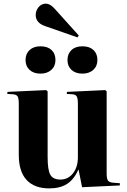

<svg xmlns="http://www.w3.org/2000/svg" viewBox="-20 -1019 699 1053"><path d="M404.8 -814 227.1 -876Q175.8 -893.6 175.8 -937Q175.8 -960.4 191.4 -979.7Q207 -999 231.9 -999Q254.4 -999 278.8 -972.2L412.1 -824.2ZM432.1 -615.2Q394.5 -615.2 372.3 -635.5Q350.1 -655.8 350.1 -689.9Q350.1 -724.1 372.1 -744.6Q394 -765.1 432.1 -765.1Q470.7 -765.1 492.4 -744.9Q514.2 -724.6 514.2 -689.9Q514.2 -656.2 491.5 -635.7Q468.8 -615.2 432.1 -615.2ZM202.1 -615.2Q164.6 -615.2 142.3 -635.5Q120.1 -655.8 120.1 -689.9Q120.1 -724.1 142.3 -744.6Q164.6 -765.1 202.1 -765.1Q240.7 -765.1 262.5 -744.9Q284.2 -724.6 284.2 -689.9Q284.2 -656.2 261.5 -635.7Q238.8 -615.2 202.1 -615.2ZM250 14.2Q168.5 14.2 125.7 -32.2Q83 -78.6 83 -169.9V-449.2Q83 -480 76.7 -490.2Q70.3 -500.5 50.8 -502L20 -503.9L21 -515.1L232.9 -524.9L241.2 -518.1V-157.2Q241.2 -85.9 256.3 -60.1Q271.5 -34.2 311 -34.2Q353.5 -34.2 380.4 -68.4Q407.2 -102.5 407.2 -157.2V-448.2Q407.2 -477.5 401.4 -489Q395.5 -500.5 377 -502L346.2 -503.9L347.2 -515.1L557.1 -524.9L564.9 -518.1V-67.9Q564.9 -40.5 571.5 -29.8Q578.1 -19 599.1 -17.1L637.2 -14.2V-2L430.2 7.8L411.1 -87.9H409.2Q385.3 -33.7 346.9 -9.8Q308.6 14.2 250 14.2Z"/></svg>

Font: Display Regular
Style: Bold
Weight: 700
Designer: Latin by Veronika Burian and Jose Scaglione. Greek by Irene Vlachou. Cyrillic by Vera Evstafieva.
Foundry: TypeTogether
Version: Version 3.002